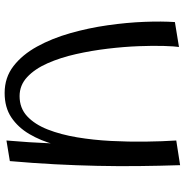

<svg xmlns="http://www.w3.org/2000/svg" viewBox="-4 -804 815 848"><g transform="rotate(90 404.0 -379.5)"><path d="M390 8Q322 8 271.5 -31Q221 -70 185 -135.5Q149 -201 126 -282Q103 -363 91 -447.5Q79 -532 76 -609.5Q73 -687 77 -744L187 -762Q184 -743 182.5 -695.5Q181 -648 183.5 -583.5Q186 -519 194.5 -447.5Q203 -376 218.5 -307Q234 -238 259 -181.5Q284 -125 320 -91.5Q356 -58 404 -58Q457 -58 493 -91.5Q529 -125 551.5 -182.5Q574 -240 586 -312Q598 -384 602 -461.5Q606 -539 605 -614Q604 -689 600 -750L657 -582Q656 -533 653.5 -471Q651 -409 643 -342.5Q635 -276 618 -213.5Q601 -151 571.5 -101Q542 -51 498 -21.5Q454 8 390 8ZM600 0Q609 -104 612.5 -194.5Q616 -285 615.5 -371.5Q615 -458 611 -550.5Q607 -643 600 -750L709 -767Q712 -674 713 -583.5Q714 -493 712 -401Q710 -309 705 -213.5Q700 -118 691 -15Z"/></g></svg>

Font: Marhey Light
Style: Regular
Weight: 300
Designer: Nur Syamsi & Bustanul Arifin
Foundry: Namelatype
Version: Version 1.000